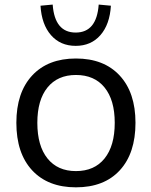

<svg xmlns="http://www.w3.org/2000/svg" viewBox="-20 -802 655 831"><path d="M308.6 8.8Q187.5 8.8 119.1 -64.9Q50.8 -138.7 50.8 -270.5Q50.8 -401.4 119.1 -475.1Q187.5 -548.8 308.6 -548.8Q429.7 -548.8 498 -475.1Q566.4 -401.4 566.4 -270.5Q566.4 -138.7 498.5 -64.9Q430.7 8.8 308.6 8.8ZM141.6 -270.5Q141.6 -170.9 185.5 -116.2Q229.5 -61.5 308.6 -61.5Q388.7 -61.5 432.6 -116.2Q476.6 -170.9 476.6 -270.5Q476.6 -369.1 432.6 -423.3Q388.7 -477.5 308.6 -477.5Q229.5 -477.5 185.5 -423.3Q141.6 -369.1 141.6 -270.5ZM155.3 -777.3 208 -782.2Q216.8 -661.1 307.6 -661.1Q398.4 -661.1 407.2 -782.2L460 -777.3Q455.1 -696.3 414.6 -649.9Q374 -603.5 307.6 -603.5Q241.2 -603.5 200.7 -649.9Q160.2 -696.3 155.3 -777.3Z"/></svg>

Font: Min Sans
Style: Regular
Weight: 400
Designer: Jinseong-Kim, NotoSansCJK, Nunito
Foundry: Jinseong-Kim
Version: Version 1.400;Glyphs 3.1.2 (3151)